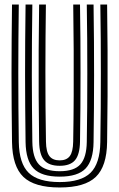

<svg xmlns="http://www.w3.org/2000/svg" viewBox="-20 -820 528 850"><path d="M244.2 10Q132.5 10 83.6 -36.8Q34.8 -83.5 33.2 -191Q32.2 -266.5 31.6 -342.8Q31 -419 31 -495.5Q31 -572 31.6 -648.4Q32.2 -724.8 33.2 -800H63.2Q62.2 -724.8 61.6 -648.4Q61 -572 61 -495.5Q61 -419 61.6 -342.8Q62.2 -266.5 63.2 -191Q64.8 -96.2 106.9 -55.1Q149 -14 244.2 -14Q339 -14 380.9 -55.1Q422.8 -96.2 424.2 -191Q425.5 -266.5 426 -342.8Q426.5 -419 426.5 -495.5Q426.5 -572 426 -648.4Q425.5 -724.8 424.2 -800H454.2Q455.8 -699.5 456.2 -597.5Q456.8 -495.5 456.2 -393.5Q455.8 -291.5 454.2 -191Q452.8 -83.5 404.1 -36.8Q355.5 10 244.2 10ZM244.2 -38Q163.8 -38 129.1 -73.9Q94.5 -109.8 93.2 -190.8Q92.2 -272.2 91.6 -345.9Q91 -419.5 91 -491.4Q91 -563.2 91.5 -638.9Q92 -714.5 93.2 -800H123.2Q122 -714.8 121.4 -637.2Q120.8 -559.8 120.9 -486.4Q121 -413 121.6 -340.2Q122.2 -267.5 123.2 -192Q124.2 -122.8 152 -92.4Q179.8 -62 244.2 -62Q308.5 -62 335.9 -92.5Q363.2 -123 364.2 -192Q365.5 -267 366 -343.1Q366.5 -419.2 366.5 -495.6Q366.5 -572 366 -648.4Q365.5 -724.8 364.2 -800H394.2Q395.5 -713.2 396 -635.5Q396.5 -557.8 396.5 -484.8Q396.5 -411.8 395.9 -339.4Q395.2 -267 394.2 -190.8Q393.2 -110.2 359 -74.1Q324.8 -38 244.2 -38ZM244.2 -86Q196.8 -86 175.5 -110.9Q154.2 -135.8 153.2 -193Q151.8 -292.5 151.2 -394.2Q150.8 -496 151.2 -598Q151.8 -700 153.2 -800H183.2Q182.2 -728.8 181.6 -654.2Q181 -579.8 181 -503.1Q181 -426.5 181.5 -348.8Q182 -271 183.5 -193Q184.2 -147.5 198.9 -128.8Q213.5 -110 244.2 -110Q274.5 -110 288.9 -128.8Q303.2 -147.5 304 -193Q305.8 -292.5 306.2 -394.5Q306.8 -496.5 306.2 -598.5Q305.8 -700.5 304.2 -800H334.2Q335.5 -725.5 336 -649.4Q336.5 -573.2 336.5 -496.9Q336.5 -420.5 336 -344.2Q335.5 -268 334.2 -193Q333.2 -135.8 312.2 -110.9Q291.2 -86 244.2 -86Z"/></svg>

Font: Big Shoulders Inline Display Thin Black
Style: Regular
Weight: 900
Version: Version 2.002